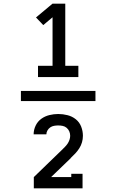

<svg xmlns="http://www.w3.org/2000/svg" viewBox="-20 -868 640 1056"><path d="M95 -312V-368H505V-312ZM189 -444V-506H269V-773L218 -730L178 -772L269 -848H339V-506H411V-444ZM166 168V106L320 -43Q328 -51 336.5 -59.5Q345 -68 351.5 -77.5Q358 -87 362 -98.5Q366 -110 366 -121Q366 -134 361 -145.5Q356 -157 346.5 -165Q337 -173 325 -175.5Q313 -178 300 -178Q289 -178 277.5 -176Q266 -174 256.5 -167.5Q247 -161 241 -150.5Q235 -140 235 -129H165Q165 -154 176 -177Q187 -200 207 -214.5Q227 -229 251.5 -235Q276 -241 300 -241Q326 -241 351.5 -234.5Q377 -228 397 -212Q417 -196 426.5 -171.5Q436 -147 436 -121Q436 -103 431 -85.5Q426 -68 416.5 -53Q407 -38 394.5 -24.5Q382 -11 369 1V2L261 106H372V88H434V168Z"/></svg>

Font: Iosevka Plex Etoile
Style: Regular
Weight: 400
Designer: Belleve Invis
Foundry: Belleve Invis
Version: Version 25.1.1; ttfautohint (v1.8.4)